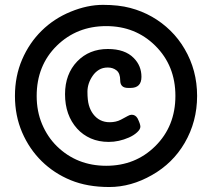

<svg xmlns="http://www.w3.org/2000/svg" viewBox="-20 -769 872 790"><path d="M739.7 -567.4Q791 -480 791 -374.5Q791 -268.6 739.7 -180.7Q690.9 -97.2 605.5 -48.8Q519.5 0.5 429.4 0.5Q339.4 0.5 271 -27.6Q202.6 -55.7 151.6 -105.7Q100.6 -155.8 71 -224.4Q41.5 -293 41.5 -374.3Q41.5 -455.6 71 -524.2Q100.6 -592.8 151.6 -642.8Q202.6 -692.9 271 -720.9Q339.4 -749 403.8 -749Q468.3 -749 516.1 -736.3Q564 -723.6 605.5 -700Q647 -676.3 681.2 -642.8Q715.3 -609.4 739.7 -567.4ZM130.9 -374Q130.9 -311 153.1 -258.3Q175.3 -205.6 213.9 -167.5Q296.4 -86.9 417 -86.9Q537.1 -86.9 618.7 -167.5Q701.7 -249.5 701.7 -374.5Q701.7 -499 618.7 -581.1Q537.1 -661.6 417 -661.6Q296.4 -661.6 213.9 -581.1Q130.9 -499.5 130.9 -374ZM506.8 -407.2Q474.6 -407.2 474.6 -438.5Q474.6 -467.3 459.7 -479.2Q444.8 -491.2 423.6 -491.2Q402.3 -491.2 387 -481.7Q371.6 -472.2 361.3 -457Q339.8 -425.8 339.8 -391.4Q339.8 -356.9 345.7 -336.2Q351.6 -315.4 363.3 -299.8Q388.7 -266.1 431.2 -266.1Q457.5 -266.1 477.5 -276.6Q497.6 -287.1 506.1 -292Q514.6 -296.9 522 -296.9Q537.1 -296.9 545.9 -282.2Q557.6 -258.8 557.6 -247.8Q557.6 -236.8 543.9 -224.4Q530.3 -211.9 510.3 -203.1Q469.2 -185.1 427.7 -185.1Q386.2 -185.1 353.5 -199.5Q320.8 -213.9 297.4 -239.7Q247.6 -294.9 247.6 -381.3Q247.6 -464.4 297.9 -516.6Q347.2 -567.4 423.8 -567.4Q494.1 -567.4 530.3 -530.3Q562 -498.5 562 -452.9Q562 -407.2 517.1 -407.2Z"/></svg>

Font: Capriola
Style: Regular
Weight: 400
Designer: Viktoriya Grabowska
Foundry: Viktoriya Grabowska
Version: Version 1.007